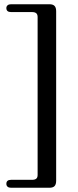

<svg xmlns="http://www.w3.org/2000/svg" viewBox="-20 -759 369 906"><path d="M157.5 66.5V-678.5Q157.5 -691 151 -696.5Q144.5 -702 131.5 -702H32.5Q10 -702 10 -721Q10 -729 15.8 -734Q21.5 -739 32.5 -739H213Q230 -739 237.5 -731Q245 -723 245 -706V93.5Q245 111 237.5 119Q230 127 213 127H32.5Q21.5 127 15.8 122Q10 117 10 108.5Q10 89.5 32.5 89.5H131.5Q144.5 89.5 151 84.2Q157.5 79 157.5 66.5Z"/></svg>

Font: Fraunces 20pt
Style: Regular
Weight: 400
Version: Version 1.000;[b76b70a41]